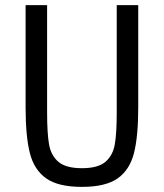

<svg xmlns="http://www.w3.org/2000/svg" viewBox="-20 -718 640 750"><path d="M164 -698V-279Q164 -198 171.5 -154.5Q179 -111 208 -86Q237 -61 300 -61Q363 -61 392 -86Q421 -111 428.5 -154.5Q436 -198 436 -279V-698H520V-299Q520 -186 503.5 -120.5Q487 -55 440 -21.5Q393 12 300 12Q207 12 160 -21.5Q113 -55 96.5 -120.5Q80 -186 80 -299V-698Z"/></svg>

Font: iA Writer Duo S
Style: Regular
Weight: 400
Designer: Mike Abbink, Paul van der Laan, Pieter van Rosmalen, Oliver Reichenstein
Foundry: Bold Monday and Information Architects Inc.
Version: Version 2.000